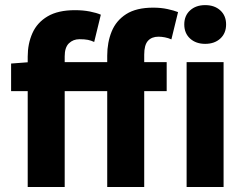

<svg xmlns="http://www.w3.org/2000/svg" viewBox="-20 -743 973 763"><path d="M90.1 0V-518.3Q90.1 -569.1 108.8 -611.2Q127.5 -653.3 169 -677.9Q210.5 -702.6 278 -702.6Q310 -702.6 337.1 -697.3Q364.2 -691.9 380.7 -684.6L354.3 -576.2Q342.7 -581.9 329.4 -584.6Q316.1 -587.2 295.8 -587.2Q270.6 -587.2 253.8 -570.8Q237.1 -554.4 237.1 -519.3V0ZM406.1 0V-521.8Q406.1 -574.6 423.8 -617.9Q441.4 -661.2 481.5 -686.9Q521.7 -712.6 588.7 -712.6Q620.1 -712.6 645.9 -706.9Q671.6 -701.3 687.6 -694.9L661.1 -586.5Q648.6 -592.1 635.3 -594.6Q622.1 -597.2 609.7 -597.2Q582.9 -597.2 568 -580.8Q553.1 -564.4 553.1 -526.1V0ZM24.1 -380.8V-490.5L98.4 -496.1H642.4V-380.8ZM721.6 0V-496H868.5V0ZM795.4 -568.7Q758.5 -568.7 735.4 -589.8Q712.3 -610.9 712.3 -645.9Q712.3 -680.7 735.4 -701.7Q758.5 -722.7 795.4 -722.7Q832.5 -722.7 855.5 -701.7Q878.5 -680.7 878.5 -645.9Q878.5 -610.9 855.5 -589.8Q832.5 -568.7 795.4 -568.7Z"/></svg>

Font: Source Sans Variable
Style: Regular
Weight: 200
Designer: Paul D. Hunt
Foundry: Adobe Systems Incorporated
Version: Version 3.006;hotconv 1.0.111;makeotfexe 2.5.65597